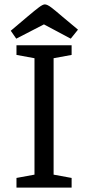

<svg xmlns="http://www.w3.org/2000/svg" viewBox="-20 -854 402 874"><path d="M55 0V-44L137 -59V-589L55 -604V-648H306V-604L224 -589V-59L306 -44V0ZM54 -678 29 -714 107 -780Q139 -807 157 -820.5Q175 -834 184 -834Q195 -834 213.5 -820Q232 -806 262 -780L335 -719L302 -678L180 -743Z"/></svg>

Font: Faustina
Style: Regular
Weight: 400
Designer: Alfonso Garcia
Foundry: http://www.omnibus-type.com
Version: Version 1.200